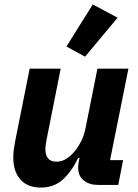

<svg xmlns="http://www.w3.org/2000/svg" viewBox="-20 -835 622 867"><path d="M114 -525H254L192 -213Q189 -199 187 -185Q185 -171 185 -160Q185 -135 197 -120Q209 -105 234 -105Q260 -105 280.5 -118.5Q301 -132 318 -153Q335 -174 347.5 -199.5Q360 -225 366 -255L420 -525H560L477 -112H536L514 0H421Q384 0 358.5 -20Q333 -40 333 -77Q333 -85 334 -94Q335 -103 336 -107L339 -122H333Q304 -61 264 -24.5Q224 12 164 12Q105 12 72.5 -24Q40 -60 40 -124Q40 -144 42.5 -162Q45 -180 49 -200ZM511 -755 364 -579 280 -625 399 -815Z"/></svg>

Font: IBM Plex Sans
Style: Italic
Weight: 400
Italic angle: -11.31°
Designer: Mike Abbink, Paul van der Laan, Pieter van Rosmalen
Foundry: Bold Monday
Version: Version 3.201